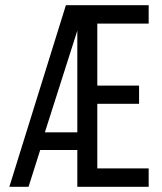

<svg xmlns="http://www.w3.org/2000/svg" viewBox="-20 -720 625 740"><path d="M516 -390H355V-629H553V-700H234L16 0H90L135 -142H278V0H553V-71H355V-320H516ZM153 -210 278 -602V-210Z"/></svg>

Font: SVN-Bebas Neue
Style: Regular
Weight: 400
Designer: Ryoichi Tsunekawa
Foundry: Ryoichi Tsunekawa
Version: Version 001.003